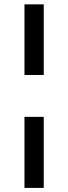

<svg xmlns="http://www.w3.org/2000/svg" viewBox="-20 -748 321 904"><path d="M95.2 -197.8H186V136.7H95.2ZM186 -727.5V-395H95.2V-727.5Z"/></svg>

Font: Inter Cardless
Style: Regular
Weight: 400
Designer: Rasmus Andersson
Foundry: rsms
Version: Version 4.001;git-9221beed3